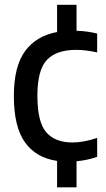

<svg xmlns="http://www.w3.org/2000/svg" viewBox="-20 -684 454 824"><path d="M225 120V6.5Q135 -6.5 87.2 -73Q39.5 -139.5 39.5 -271.5Q39.5 -399 87.5 -464.5Q135.5 -530 225 -546.5V-663.5H308.5V-552Q355.5 -550.5 397 -540V-459Q373 -464.5 350 -467.2Q327 -470 306.5 -470Q222 -470 181.2 -426.8Q140.5 -383.5 140.5 -273.5Q140.5 -160 178.5 -116.2Q216.5 -72.5 291 -72.5Q337 -72.5 397 -92V-11Q354.5 4 308.5 8V120Z"/></svg>

Font: Encode Sans Semi Condensed Medium
Style: Regular
Weight: 500
Width: 4
Designer: Multiple Designers
Foundry: Impallari Type
Version: Version 3.000; ttfautohint (v1.8.3) -l 8 -r 50 -G 200 -x 14 